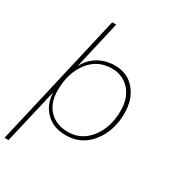

<svg xmlns="http://www.w3.org/2000/svg" viewBox="-243 -847 1052 1173"><g transform="rotate(30 283.5 -260.0)"><path d="M344 -510Q433 -510 486 -447Q539 -384 539 -286Q539 -161 471.5 -75.5Q404 10 294 10Q207 10 154.5 -41.5Q102 -93 97 -177L7 210H-21L196 -730H224L146 -391Q174 -448 226.5 -479Q279 -510 344 -510ZM295 -14Q390 -14 450.5 -92Q511 -170 511 -287Q511 -378 462 -431.5Q413 -485 337 -485Q236 -485 175.5 -405.5Q115 -326 115 -203Q115 -116 164 -65Q213 -14 295 -14Z"/></g></svg>

Font: Elaine Sans ExtraLight
Style: Italic
Weight: 275
Italic angle: -13°
Designer: Wei Huang
Foundry: Wei Huang
Version: Version 2.001;December 24, 2019;FontCreator 12.0.0.2547 64-b